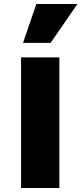

<svg xmlns="http://www.w3.org/2000/svg" viewBox="-20 -947 410 967"><path d="M86 0V-658H279V0ZM96 -731 163 -927H370L235 -731Z"/></svg>

Font: Ysabeau SC Black
Style: Regular
Weight: 900
Designer: Christian Thalmann (Catharsis Fonts)
Version: Version 2.001;gftools[0.9.30]; featfreeze: smcp